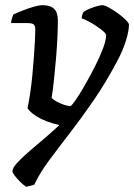

<svg xmlns="http://www.w3.org/2000/svg" viewBox="-20 -520 517 740"><path d="M81 200Q69 192 56.5 179.5Q44 167 36 156Q28 145 28 140Q28 128 44.5 109.5Q61 91 88.5 67Q116 43 147.5 16.5Q179 -10 209 -38Q185 -43 160 -52.5Q135 -62 115 -75.5Q95 -89 86 -103Q91 -126 96 -159Q101 -192 104.5 -228Q108 -264 110.5 -298.5Q113 -333 114.5 -361Q116 -389 116 -405Q116 -422 109 -426.5Q102 -431 86 -431H23Q23 -437 24.5 -443.5Q26 -450 28 -455.5Q30 -461 31 -464Q46 -471 67.5 -479.5Q89 -488 110 -494Q131 -500 144 -500Q174 -500 188.5 -486Q203 -472 203 -442Q203 -409 201 -370Q199 -331 195.5 -290.5Q192 -250 188 -212Q184 -174 179 -143Q185 -136 198.5 -128.5Q212 -121 227 -116Q242 -111 251 -111Q255 -111 270.5 -133Q286 -155 305.5 -189Q325 -223 344.5 -261Q364 -299 376.5 -332Q389 -365 389 -384Q389 -390 377.5 -400Q366 -410 350 -420.5Q334 -431 318.5 -439Q303 -447 295 -449Q295 -457 297.5 -464Q300 -471 302 -474Q310 -480 324.5 -486Q339 -492 353 -496Q367 -500 374 -500Q383 -500 399.5 -491Q416 -482 434 -469Q452 -456 464.5 -443.5Q477 -431 477 -425Q477 -400 465 -362Q453 -324 431 -283Q387 -200 340 -132Q293 -64 249 -7Q205 50 169 98.5Q133 147 112 192Z"/></svg>

Font: Texturina 12pt Medium
Style: Italic
Weight: 500
Italic angle: -11°
Designer: Guillermo Torres Carreño
Foundry: Omnibus-Type
Version: Version 1.002